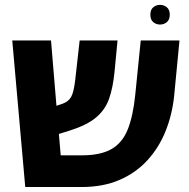

<svg xmlns="http://www.w3.org/2000/svg" viewBox="-20 -752 759 772"><path d="M307.6 0H81.5L29.3 -589.4H185.1L207 -326.7L230.5 -334.5Q255.4 -343.3 266.1 -362.5Q276.9 -381.8 282.7 -432.6L300.3 -589.4H452.6L440.4 -461.9Q434.1 -398.9 418.5 -354.7Q402.8 -310.5 366.7 -280Q330.6 -249.5 262.2 -227.5L216.8 -213.4L224.1 -127.4H309.1Q383.8 -127.4 427.7 -152.3Q471.7 -177.2 493.4 -231Q515.1 -284.7 523.9 -371.6L545.9 -589.4H701.7L680.2 -366.2Q672.4 -291.5 646 -225.3Q619.6 -159.2 573.5 -108.4Q527.3 -57.6 461.2 -28.8Q395 0 307.6 0ZM623.5 -653.3Q607.9 -653.3 596.2 -663.1Q584.5 -672.9 584.5 -692.9Q584.5 -712.9 596.2 -722.7Q607.9 -732.4 623.5 -732.4Q639.2 -732.4 650.9 -722.7Q662.6 -712.9 662.6 -692.9Q662.6 -672.9 650.9 -663.1Q639.2 -653.3 623.5 -653.3Z"/></svg>

Font: Lunasima
Style: Bold
Weight: 700
Designer: The DocRepair Project, Monotype Design Team
Foundry: Google
Version: Version 2.009